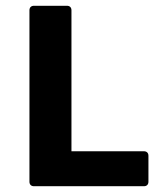

<svg xmlns="http://www.w3.org/2000/svg" viewBox="-20 -645 570 665"><path d="M82 -609.4V-15.6C82 -5.9 87.9 0 97.7 0H478.5C488.3 0 494.1 -5.9 494.1 -15.6V-105.5C494.1 -115.2 488.3 -121.1 478.5 -121.1H227.5V-609.4C227.5 -619.1 221.7 -625 211.9 -625H97.7C87.9 -625 82 -619.1 82 -609.4Z"/></svg>

Font: Ed Sans Neue
Style: Bold
Weight: 700
Designer: Stephen Hutchings
Version: Version 1.004;PS 001.004;hotconv 1.0.88;makeotf.lib2.5.64775